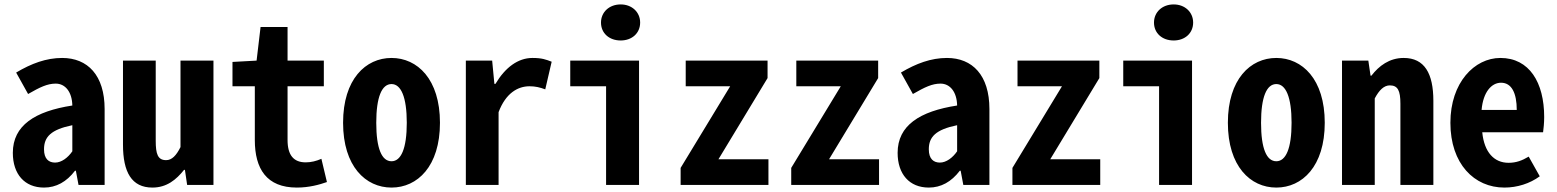

<svg xmlns="http://www.w3.org/2000/svg" viewBox="-20 -836 7040 868"><path d="M179 12C234 12 281 -14 319 -64H323L335 0H453V-343C453 -496 376 -574 261 -574C189 -574 122 -549 53 -508L107 -411C161 -442 194 -458 232 -458C276 -458 306 -419 307 -359C138 -333 38 -269 38 -145C38 -49 91 12 179 12ZM229 -101C201 -101 179 -117 179 -161C179 -217 210 -250 307 -270V-152C287 -123 258 -101 229 -101Z M669 12C734 12 777 -24 812 -68H816L826 0H945V-562H796V-171C777 -133 757 -112 731 -112C693 -112 684 -140 684 -200V-562H536V-182C536 -58 575 12 669 12Z M1322 12C1377 12 1424 -1 1458 -13L1433 -118C1410 -108 1387 -102 1362 -102C1308 -102 1280 -134 1280 -203V-446H1444V-562H1280V-714H1158L1140 -562L1031 -556V-446H1132V-203C1132 -73 1185 12 1322 12Z M1750 12C1867 12 1969 -84 1969 -281C1969 -478 1867 -574 1750 -574C1633 -574 1531 -478 1531 -281C1531 -84 1633 12 1750 12ZM1750 -107C1706 -107 1681 -164 1681 -281C1681 -397 1706 -456 1750 -456C1793 -456 1819 -397 1819 -281C1819 -164 1793 -107 1750 -107Z M2086 0H2234V-329C2266 -414 2320 -446 2374 -446C2400 -446 2421 -441 2445 -432L2474 -557C2448 -567 2430 -574 2387 -574C2322 -574 2264 -531 2220 -457H2215L2205 -562H2086Z M2720 0H2869V-562H2558V-446H2720ZM2786 -653C2837 -653 2874 -686 2874 -734C2874 -781 2837 -816 2786 -816C2734 -816 2697 -781 2697 -734C2697 -686 2734 -653 2786 -653Z M3057 0H3454V-116H3228L3450 -483V-562H3080V-446H3281L3057 -77Z M3557 0H3954V-116H3728L3950 -483V-562H3580V-446H3781L3557 -77Z M4179 12C4234 12 4281 -14 4319 -64H4323L4335 0H4453V-343C4453 -496 4376 -574 4261 -574C4189 -574 4122 -549 4053 -508L4107 -411C4161 -442 4194 -458 4232 -458C4276 -458 4306 -419 4307 -359C4138 -333 4038 -269 4038 -145C4038 -49 4091 12 4179 12ZM4229 -101C4201 -101 4179 -117 4179 -161C4179 -217 4210 -250 4307 -270V-152C4287 -123 4258 -101 4229 -101Z M4557 0H4954V-116H4728L4950 -483V-562H4580V-446H4781L4557 -77Z M5220 0H5369V-562H5058V-446H5220ZM5286 -653C5337 -653 5374 -686 5374 -734C5374 -781 5337 -816 5286 -816C5234 -816 5197 -781 5197 -734C5197 -686 5234 -653 5286 -653Z M5750 12C5867 12 5969 -84 5969 -281C5969 -478 5867 -574 5750 -574C5633 -574 5531 -478 5531 -281C5531 -84 5633 12 5750 12ZM5750 -107C5706 -107 5681 -164 5681 -281C5681 -397 5706 -456 5750 -456C5793 -456 5819 -397 5819 -281C5819 -164 5793 -107 5750 -107Z M6047 0H6195V-391C6215 -429 6237 -450 6263 -450C6299 -450 6311 -427 6311 -367V0H6460V-380C6460 -504 6420 -574 6326 -574C6261 -574 6214 -538 6180 -494H6176L6166 -562H6047Z M6781 12C6839 12 6896 -6 6941 -39L6891 -128C6861 -110 6834 -100 6800 -100C6735 -100 6690 -147 6681 -238H6956C6958 -252 6961 -280 6961 -307C6961 -463 6894 -574 6763 -574C6646 -574 6537 -463 6537 -281C6537 -95 6645 12 6781 12ZM6678 -339C6685 -420 6723 -462 6766 -462C6814 -462 6837 -415 6837 -339Z"/></svg>

Font: Noto Sans Mono CJK JP Bold
Style: Regular
Weight: 700
Designer: Ryoko NISHIZUKA (kana & ideographs); Paul D. Hunt (Latin, Greek & Cyrillic); Wenlong ZHANG (bopomofo); Sandoll Communica
Foundry: Adobe Systems Incorporated
Version: Version 1.004;PS 1.004;hotconv 1.0.82;makeotf.lib2.5.63406